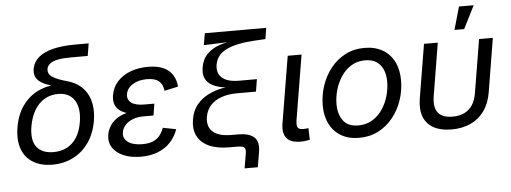

<svg xmlns="http://www.w3.org/2000/svg" viewBox="-55 -910 3207 1206"><g transform="rotate(-5 1548.5 -307.0)"><path d="M242.7 11.7Q170.9 11.7 121.3 -18.1Q71.8 -47.9 51 -104.2Q30.3 -160.6 43 -239.3Q56.2 -319.8 95.7 -375.2Q135.3 -430.7 194.3 -459.2Q253.4 -487.8 324.7 -487.8L322.3 -473.6Q284.2 -481.4 254.9 -491.9Q225.6 -502.4 206.5 -517.1Q187.5 -531.7 179.7 -552Q171.9 -572.3 176.8 -599.6Q184.6 -641.6 217.8 -669.9Q251 -698.2 309.3 -712.9Q367.7 -727.5 449.7 -727.5H534.7L522 -649.4H417Q365.2 -649.4 332.5 -642.8Q299.8 -636.2 283.2 -622.8Q266.6 -609.4 263.2 -589.8Q260.7 -574.2 267.1 -561.5Q273.4 -548.8 288.8 -538.6Q304.2 -528.3 328.6 -519Q353 -509.8 386.7 -500.5Q423.8 -489.7 453.4 -467.8Q482.9 -445.8 502 -413.3Q521 -380.9 527.3 -337.9Q533.7 -294.9 525.4 -242.2Q512.2 -162.6 472.9 -105.7Q433.6 -48.8 374.3 -18.6Q314.9 11.7 242.7 11.7ZM255.4 -66.4Q303.7 -66.4 341.1 -85.9Q378.4 -105.5 403.3 -145Q428.2 -184.6 437 -243.7Q450.2 -329.1 417.7 -378.4Q385.3 -427.7 314.9 -427.7Q268.1 -427.7 230.2 -405.8Q192.4 -383.8 167 -341.8Q141.6 -299.8 131.3 -240.7Q116.2 -151.9 150.6 -109.1Q185.1 -66.4 255.4 -66.4Z M800.3 10.3Q737.3 10.3 691.2 -9.3Q645 -28.8 622.3 -64Q599.6 -99.1 607.4 -146.5Q611.8 -170.4 625.2 -194.8Q638.7 -219.2 664.8 -239.3Q690.9 -259.3 732.9 -271.2Q774.9 -283.2 835.4 -283.2H907.7L900.9 -240.7H837.4Q799.3 -240.7 770 -229.2Q740.7 -217.8 722.7 -198Q704.6 -178.2 700.2 -152.8Q693.4 -114.3 725.3 -90.8Q757.3 -67.4 816.4 -67.4Q855.5 -67.4 881.6 -77.9Q907.7 -88.4 924.6 -108.9Q941.4 -129.4 952.6 -158.7L1035.6 -142.6Q1018.6 -94.7 986.3 -60.5Q954.1 -26.4 907.2 -8.1Q860.4 10.3 800.3 10.3ZM833 -259.3Q774.4 -259.3 738 -270.3Q701.7 -281.2 682.9 -299.8Q664.1 -318.4 659.2 -341.8Q654.3 -365.2 658.7 -390.1Q667 -439.9 699.5 -475.3Q731.9 -510.7 781.5 -529.5Q831.1 -548.3 891.6 -548.3Q951.2 -548.3 989.3 -531Q1027.3 -513.7 1047.1 -482.2Q1066.9 -450.7 1070.3 -408.2L983.4 -389.2Q980.5 -427.7 955.6 -449.7Q930.7 -471.7 879.4 -471.7Q825.7 -471.7 788.8 -448.5Q752 -425.3 746.6 -387.2Q741.7 -354 767.8 -334.2Q793.9 -314.5 850.6 -314.5H912.6L903.8 -259.3Z M1441.9 140.1 1458 45.9Q1460.9 28.3 1457.3 18.3Q1453.6 8.3 1441.9 4.2Q1430.2 0 1409.2 0H1356.9Q1281.2 0 1230.5 -23.2Q1179.7 -46.4 1157.7 -89.8Q1135.7 -133.3 1145.5 -193.4Q1154.8 -250 1185.3 -286.6Q1215.8 -323.2 1258.1 -344Q1300.3 -364.7 1345.7 -373.5Q1391.1 -382.3 1430.7 -382.8L1429.2 -372.6Q1391.1 -373 1353.8 -378.9Q1316.4 -384.8 1286.6 -399.7Q1256.8 -414.6 1242.2 -442.1Q1227.5 -469.7 1234.4 -513.2Q1243.2 -566.4 1275.1 -598.1Q1307.1 -629.9 1352.3 -645.3Q1397.5 -660.6 1443.8 -663.6V-660.2L1254.4 -653.3L1267.1 -727.5H1654.3L1643.1 -657.7L1575.7 -653.8Q1461.4 -647.5 1397.9 -617.4Q1334.5 -587.4 1323.7 -524.4Q1314.9 -470.7 1349.1 -441.2Q1383.3 -411.6 1454.6 -411.6H1567.9L1555.2 -334H1435.5Q1378.9 -334 1336.2 -318.6Q1293.5 -303.2 1267.6 -274.4Q1241.7 -245.6 1234.4 -203.6Q1224.1 -143.6 1260.5 -109.9Q1296.9 -76.2 1377.9 -76.2H1420.9Q1488.3 -76.2 1520.3 -48.1Q1552.2 -20 1541.5 44.4L1525.4 140.1Z M1807.6 3.4Q1744.1 3.4 1719 -28.3Q1693.8 -60.1 1703.6 -120.1L1773.4 -541H1860.8L1794.4 -140.1Q1788.1 -103.5 1794.9 -88.9Q1801.8 -74.2 1830.1 -74.2Q1842.3 -74.2 1849.6 -75Q1856.9 -75.7 1863.3 -77.1L1865.7 -3.4Q1855.5 -1 1840.1 1.2Q1824.7 3.4 1807.6 3.4Z M2175.8 11.7Q2110.4 11.7 2063.2 -15.9Q2016.1 -43.5 1990.7 -93.3Q1965.3 -143.1 1965.3 -210Q1965.3 -274.4 1985.6 -335Q2005.9 -395.5 2043.9 -443.6Q2082 -491.7 2136 -520Q2189.9 -548.3 2257.8 -548.3Q2323.2 -548.3 2370.8 -521Q2418.5 -493.7 2443.8 -443.6Q2469.2 -393.6 2469.2 -326.2Q2469.2 -260.7 2448.7 -200.2Q2428.2 -139.6 2389.6 -91.8Q2351.1 -43.9 2297.1 -16.1Q2243.2 11.7 2175.8 11.7ZM2177.7 -66.4Q2228 -66.4 2266.1 -89.6Q2304.2 -112.8 2329.8 -150.6Q2355.5 -188.5 2368.7 -234.1Q2381.8 -279.8 2381.8 -324.7Q2381.8 -366.7 2368.4 -399.4Q2355 -432.1 2327.1 -451.2Q2299.3 -470.2 2255.4 -470.2Q2206.1 -470.2 2168.2 -447.3Q2130.4 -424.3 2104.5 -386Q2078.6 -347.7 2065.4 -301.8Q2052.2 -255.9 2052.2 -210.4Q2052.2 -148.4 2082.3 -107.4Q2112.3 -66.4 2177.7 -66.4Z M2758.8 9.8Q2690.9 9.8 2646 -14.9Q2601.1 -39.6 2583.3 -86.9Q2565.4 -134.3 2576.7 -202.6L2632.8 -541H2719.7L2664.6 -207Q2657.2 -160.2 2667.2 -129.9Q2677.2 -99.6 2703.6 -84.7Q2730 -69.8 2772 -69.8Q2814.5 -69.8 2845.9 -84.7Q2877.4 -99.6 2897.5 -129.9Q2917.5 -160.2 2924.8 -207L2980 -541H3066.9L3011.2 -202.6Q3000.5 -135.3 2967 -87.6Q2933.6 -40 2880.9 -15.1Q2828.1 9.8 2758.8 9.8ZM2831.1 -611.3 2872.1 -755.4H2964.8L2892.1 -611.3Z"/></g></svg>

Font: Inter 17pt
Style: Italic
Weight: 400
Italic angle: -9.3988°
Version: Version 4.001;git-66647c0bb